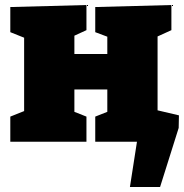

<svg xmlns="http://www.w3.org/2000/svg" viewBox="-20 -564 732 764"><path d="M607 -419V-125L692 -105L691 -55L617 180H497L525 0H359V-100L407 -119V-208H276V-119L324 -100V0H21V-100L76 -122V-414L21 -436V-536L324 -544V-444L276 -422V-349H407V-418L359 -436V-536L662 -544V-444Z"/></svg>

Font: Bitter Pro Black
Style: Regular
Weight: 900
Designer: Sol Matas, and Bitter project Authors
Foundry: Sol Matas
Version: Version 1.010